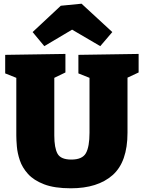

<svg xmlns="http://www.w3.org/2000/svg" viewBox="-20 -1001 776 1036"><path d="M403 -705 728 -710V-610L668 -582V-285Q668 -127 587.5 -56Q507 15 362 15Q274 15 218 -6.5Q162 -28 131 -62.5Q100 -97 87 -136Q74 -175 71 -210.5Q68 -246 68 -270V-581L8 -605V-705L333 -710V-610L273 -581V-270Q273 -203 290.5 -171.5Q308 -140 365 -140Q424 -140 443.5 -174.5Q463 -209 463 -285V-581L403 -605ZM219 -752 156 -828 308 -970 420 -981 586 -828 521 -752 369 -841Z"/></svg>

Font: Bitter Black
Style: Regular
Weight: 900
Designer: Sol Matas, and Bitter project Authors
Foundry: Sol Matas
Version: Version 2.001